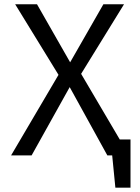

<svg xmlns="http://www.w3.org/2000/svg" viewBox="-20 -726 655 897"><path d="M589.7 -74.4V150.8H519L504.1 0H481.5L305.6 -319L127.7 0H31.8L253.3 -376.4L50.8 -706.2H152.8L307.7 -434.9L463.1 -706.2H559.5L359 -381L539.5 -74.4Z"/></svg>

Font: FiraCode Nerd Font Mono
Style: Regular
Weight: 400
Monospace: yes
Designer: Carrois Corporate, Edenspiekermann AG, Nikita Prokopov
Foundry: Carrois Corporate, Edenspiekermann AG, Nikita Prokopov
Version: Version 6.002;Nerd Fonts 3.4.0